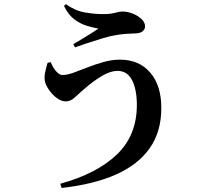

<svg xmlns="http://www.w3.org/2000/svg" viewBox="-20 -842 1040 938"><path d="M274.7 55.6Q453.6 6.3 551.1 -87.3Q648.6 -181 648.6 -329Q648.6 -404.7 625.2 -450.2Q601.8 -495.7 554.8 -495.7Q532.5 -495.7 508 -485.8Q483.6 -476 460.2 -460.1Q436.7 -444.3 416.1 -427.8Q395.5 -411.2 380.8 -398.1Q364 -383.3 344.2 -365Q324.4 -346.7 300.9 -346.7Q280.3 -346.7 259.1 -361.9Q237.9 -377.2 222.2 -398.9Q206.6 -420.7 200.6 -439.7Q195 -459.8 200.1 -486.4Q205.2 -513 212.5 -535.2L227.8 -538.3Q233.5 -524.3 242.3 -509.6Q251.2 -494.8 262.9 -485.2Q274.6 -475.5 285.6 -475.5Q308.3 -475.5 339.6 -487Q370.8 -498.4 408.2 -513Q445.7 -527.7 486 -539.1Q526.4 -550.5 566.4 -550.5Q659.8 -550.5 713.9 -487.4Q768.1 -424.2 768.1 -314.6Q768.1 -197.8 710.7 -117Q653.3 -36.3 544.8 11.4Q436.3 59.1 280.8 76.2ZM338.2 -626.3Q358.8 -638.3 381.8 -652.2Q404.9 -666.2 425.9 -679.6Q447 -693 461 -702Q439 -706.2 407.5 -715Q376 -723.8 344.9 -746.2Q313.7 -768.7 292.6 -813.2L301.9 -821.7Q347.7 -789.1 395.3 -781.1Q442.9 -773.1 481.3 -773.1Q519.7 -773.1 542 -779.4Q564.2 -785.7 577.7 -785.7Q602.5 -785.7 627.9 -775.8Q653.4 -765.8 671 -749.3Q688.7 -732.8 688.7 -713.1Q688.7 -699.2 676.8 -689.2Q664.9 -679.1 640.2 -678.8Q623.7 -678.6 596.6 -676.7Q569.5 -674.8 547.8 -670.8Q517.5 -665.9 479.8 -654.4Q442.1 -642.9 406.2 -631.2Q370.3 -619.5 346 -610.7Z"/></svg>

Font: Noto Serif SC ExtraLight
Style: Regular
Weight: 200
Designer: Ryoko NISHIZUKA 西塚涼子 (kana & ideographs); Frank Grießhammer (Latin, Greek & Cyrillic); Wenlong ZHANG 张文龙 (bopomofo); San
Foundry: Adobe
Version: Version 2.002-H1;hotconv 1.1.0;makeotfexe 2.6.0